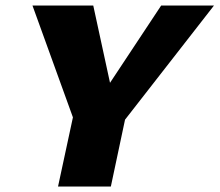

<svg xmlns="http://www.w3.org/2000/svg" viewBox="-20 -678 798 698"><path d="M412 -214 331 -303 566 -658H758ZM191 0 262 -330H453L383 0ZM255 -224 98 -658H319L396 -303Z"/></svg>

Font: Ysabeau Office Black
Style: Italic
Weight: 900
Italic angle: -12°
Designer: Christian Thalmann (Catharsis Fonts)
Version: Version 2.001;gftools[0.9.30]; featfreeze: tnum,lnum,ss02